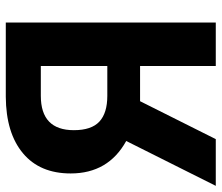

<svg xmlns="http://www.w3.org/2000/svg" viewBox="-84 -680 751 650"><g transform="rotate(-90 291.0 -355.5)"><path d="M392.1 0V-256.3H272.9L144.5 0H-13.7L138.2 -303.2Q28.3 -363.8 28.3 -491.2Q28.3 -595.7 96.7 -652.8Q165 -710 287.6 -710.9H539.1V0ZM174.8 -480.5Q174.8 -420.9 203.9 -394Q232.9 -367.2 291 -367.2H392.1V-592.3H291Q174.8 -592.3 174.8 -480.5Z"/></g></svg>

Font: Roboto
Style: Bold
Weight: 700
Designer: Google
Version: Version 2.134; 2016; ttfautohint (v1.6)